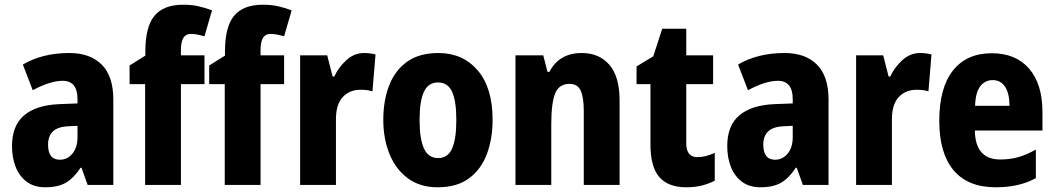

<svg xmlns="http://www.w3.org/2000/svg" viewBox="-20 -785 4479 815"><path d="M274 -560Q363 -560 412 -510.5Q461 -461 461 -363V0H352L326 -73H322Q294 -30 260.5 -10Q227 10 172 10Q125 10 93.5 -13.5Q62 -37 46.5 -76.5Q31 -116 31 -165Q31 -252 82.5 -295.5Q134 -339 232 -343L309 -346V-364Q309 -442 246 -442Q193 -442 119 -402L77 -511Q117 -535 167 -547.5Q217 -560 274 -560ZM270 -249Q225 -247 204.5 -227Q184 -207 184 -171Q184 -107 234 -107Q266 -107 287.5 -133Q309 -159 309 -203V-251Z M848 -428H748V0H596V-428H530V-507L597 -549V-566Q597 -672 636 -718.5Q675 -765 758 -765Q792 -765 820 -759Q848 -753 880 -741L848 -631Q834 -635 819.5 -638Q805 -641 789 -641Q748 -641 748 -573V-550H848Z M1186 -428H1086V0H934V-428H868V-507L935 -549V-566Q935 -672 974 -718.5Q1013 -765 1096 -765Q1130 -765 1158 -759Q1186 -753 1218 -741L1186 -631Q1172 -635 1157.5 -638Q1143 -641 1127 -641Q1086 -641 1086 -573V-550H1186Z M1526 -560Q1549 -560 1574 -554L1561 -397Q1542 -404 1511 -404Q1464 -404 1435 -373Q1406 -342 1406 -278V0H1254V-550H1369L1392 -460H1399Q1416 -498 1449.5 -529Q1483 -560 1526 -560Z M2071 -276Q2071 -197 2047 -132Q2023 -67 1971.5 -28.5Q1920 10 1838 10Q1763 10 1711.5 -28Q1660 -66 1633.5 -131Q1607 -196 1607 -276Q1607 -360 1632.5 -424Q1658 -488 1709.5 -524Q1761 -560 1841 -560Q1944 -560 2007.5 -486.5Q2071 -413 2071 -276ZM1761 -275Q1761 -196 1779.5 -155Q1798 -114 1840 -114Q1881 -114 1899 -154.5Q1917 -195 1917 -276Q1917 -356 1899 -395.5Q1881 -435 1839 -435Q1798 -435 1779.5 -395.5Q1761 -356 1761 -275Z M2449 -560Q2524 -560 2567 -509.5Q2610 -459 2610 -360V0H2458V-315Q2458 -371 2445 -400Q2432 -429 2398 -429Q2353 -429 2336.5 -388.5Q2320 -348 2320 -256V0H2168V-550H2286L2304 -480H2312Q2354 -560 2449 -560Z M2940 -118Q2958 -118 2976 -122.5Q2994 -127 3014 -136V-18Q2989 -5 2959 2.5Q2929 10 2893 10Q2817 10 2779 -33Q2741 -76 2741 -173V-428H2682V-503L2753 -546L2791 -663H2893V-550H3007V-428H2893V-177Q2893 -118 2940 -118Z M3310 -560Q3399 -560 3448 -510.5Q3497 -461 3497 -363V0H3388L3362 -73H3358Q3330 -30 3296.5 -10Q3263 10 3208 10Q3161 10 3129.5 -13.5Q3098 -37 3082.5 -76.5Q3067 -116 3067 -165Q3067 -252 3118.5 -295.5Q3170 -339 3268 -343L3345 -346V-364Q3345 -442 3282 -442Q3229 -442 3155 -402L3113 -511Q3153 -535 3203 -547.5Q3253 -560 3310 -560ZM3306 -249Q3261 -247 3240.5 -227Q3220 -207 3220 -171Q3220 -107 3270 -107Q3302 -107 3323.5 -133Q3345 -159 3345 -203V-251Z M3886 -560Q3909 -560 3934 -554L3921 -397Q3902 -404 3871 -404Q3824 -404 3795 -373Q3766 -342 3766 -278V0H3614V-550H3729L3752 -460H3759Q3776 -498 3809.5 -529Q3843 -560 3886 -560Z M4190 -559Q4292 -559 4348.5 -493.5Q4405 -428 4405 -309V-231H4118Q4120 -108 4226 -108Q4267 -108 4302.5 -118Q4338 -128 4377 -150V-29Q4307 10 4207 10Q4088 10 4027.5 -62.5Q3967 -135 3967 -272Q3967 -412 4025 -485.5Q4083 -559 4190 -559ZM4194 -445Q4162 -445 4141.5 -419.5Q4121 -394 4119 -336H4265Q4265 -388 4246.5 -416.5Q4228 -445 4194 -445Z"/></svg>

Font: Noto Sans Thai Cond ExtBd
Style: Regular
Weight: 800
Width: 3
Designer: Monotype Design Team
Foundry: Monotype Imaging Inc.
Version: Version 2.002; ttfautohint (v1.8.4.7-5d5b)